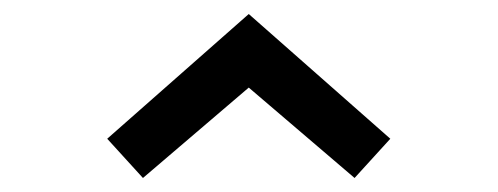

<svg xmlns="http://www.w3.org/2000/svg" viewBox="-20 -566 710 274"><path d="M537 -368 486 -312 335 -441 184 -312 133 -368 335 -546Z"/></svg>

Font: Gabarito
Style: Regular
Weight: 400
Designer: Leandro Assis / Alvaro Franca / Felipe Casaprima
Foundry: Naipe Foundry
Version: Version 1.000